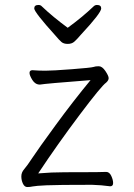

<svg xmlns="http://www.w3.org/2000/svg" viewBox="-20 -746 540 774"><path d="M90 8Q79 8 72.5 -5.5Q66 -19 66 -35Q66 -51 77.5 -64Q89 -77 111 -110.5Q133 -144 203.5 -240.5Q274 -337 345 -423Q163 -409 141 -405Q122 -405 110.5 -423.5Q99 -442 99 -452Q99 -463 111 -463Q135 -461 163 -461Q192 -461 270 -467Q348 -473 356.5 -476Q365 -479 378 -479Q392 -479 405 -459.5Q418 -440 418 -431Q418 -422 408 -413Q389 -400 301 -283Q213 -166 134 -47Q161 -49 187.5 -50.5Q214 -52 349 -52H364L408 -53Q421 -53 428.5 -37Q436 -21 436 -8Q436 5 424 5Q388 0 351 -1Q211 -1 167.5 1Q124 3 112.5 5.5Q101 8 90 8ZM253 -569Q237 -569 228 -576.5Q219 -584 204 -602Q118 -697 118 -712Q118 -726 135 -726Q144 -726 149 -720Q193 -678 253 -634Q312 -677 357 -720Q363 -726 371 -726Q388 -726 388 -712Q388 -694 306 -606Q289 -586 279 -577.5Q269 -569 253 -569Z"/></svg>

Font: LXGW WenKai Mono TC Light
Style: Regular
Weight: 300
Designer: LXGW / Fontworks Inc.
Foundry: LXGW / Fontworks Inc.
Version: Version 1.330